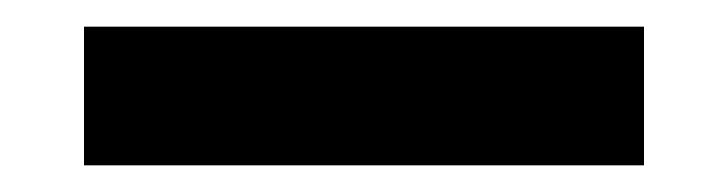

<svg xmlns="http://www.w3.org/2000/svg" viewBox="-20 -20 546 144"><path d="M43 104V0H463V104Z"/></svg>

Font: Tektur SemiCondensed Medium
Style: Regular
Weight: 500
Width: 4
Designer: Adam Jagosz
Foundry: Adam Jagosz
Version: Version 1.005;gftools[0.9.30]